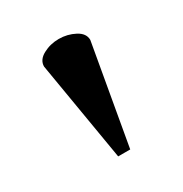

<svg xmlns="http://www.w3.org/2000/svg" viewBox="-85 -778 408 428"><g transform="rotate(-30 119.5 -564.5)"><path d="M179 -674 134 -418H103L60 -674Q60 -691 78.5 -701Q97 -711 119 -711Q141 -711 160 -701Q179 -691 179 -674Z"/></g></svg>

Font: Tiro Bangla
Style: Regular
Weight: 400
Designer: Bangla: John Hudson & Fiona Ross. Latin: John Hudson.
Foundry: Tiro Typeworks Ltd.
Version: Version 1.60